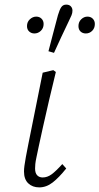

<svg xmlns="http://www.w3.org/2000/svg" viewBox="-20 -800 431 832"><path d="M150 12Q121 12 102.5 -5.5Q84 -23 84 -57Q84 -68 86 -82.5Q88 -97 92 -119.5Q96 -142 102.5 -174Q109 -206 118 -251L165 -485L211 -496L222 -488L193 -367Q177 -297 166 -248.5Q155 -200 148.5 -168.5Q142 -137 138 -118.5Q134 -100 133 -89Q132 -78 132 -70Q132 -50 141 -40.5Q150 -31 165 -31Q185 -31 203.5 -44.5Q222 -58 250 -89L267 -70Q236 -31 208.5 -9.5Q181 12 150 12ZM129 -655Q116 -655 106.5 -663.5Q97 -672 97 -687Q97 -705 109.5 -716.5Q122 -728 137 -728Q151 -728 160 -719Q169 -710 169 -696Q169 -678 157 -666.5Q145 -655 129 -655ZM214 -571 190 -578Q200 -618 210.5 -656.5Q221 -695 231 -734Q238 -758 245.5 -769Q253 -780 267 -780Q280 -780 287 -772.5Q294 -765 294 -754Q294 -744 290 -734Q286 -724 277 -706Q261 -672 245 -638.5Q229 -605 214 -571ZM352 -655Q338 -655 329 -663.5Q320 -672 320 -687Q320 -705 332 -716.5Q344 -728 359 -728Q373 -728 382 -719Q391 -710 391 -696Q391 -678 379.5 -666.5Q368 -655 352 -655Z"/></svg>

Font: Source Serif 4 Light
Style: Italic
Weight: 300
Italic angle: -12°
Designer: Frank Grießhammer
Foundry: Adobe Systems Incorporated
Version: Version 4.004;hotconv 1.0.116;makeotfexe 2.5.65601